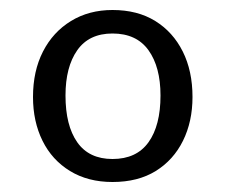

<svg xmlns="http://www.w3.org/2000/svg" viewBox="-20 -771 451 384"><path d="M205 -751Q255 -751 290.5 -729Q326 -707 345.5 -668Q365 -629 365 -577Q365 -528 346 -489.5Q327 -451 291.5 -429Q256 -407 205 -407Q156 -407 120 -429Q84 -451 65 -489.5Q46 -528 46 -577Q46 -629 66 -668Q86 -707 122 -729Q158 -751 205 -751ZM205 -704Q158 -704 134.5 -670.5Q111 -637 111 -580Q111 -520 134.5 -486.5Q158 -453 205 -453Q253 -453 277 -486.5Q301 -520 301 -580Q301 -637 277 -670.5Q253 -704 205 -704Z"/></svg>

Font: Libre Franklin
Style: Regular
Weight: 400
Designer: Pablo Impallari, Rodrigo Fuenzalida, Nhung Nguyen
Foundry: Impallari Type
Version: Version 3.000